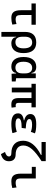

<svg xmlns="http://www.w3.org/2000/svg" viewBox="1548 -2320 1007 4142"><g transform="rotate(90 2051.0 -248.5)"><path d="M363.3 9.8Q276.9 9.8 238.5 -39.1Q200.2 -87.9 200.2 -195.3V-517.6H303.7V-200.2Q303.7 -138.7 322 -110.8Q340.3 -83 402.3 -83Q422.4 -83 445.3 -87.6Q468.3 -92.3 498 -101.6L509.8 -10.7Q472.2 0 437.5 4.9Q402.8 9.8 363.3 9.8ZM53.7 -424.8V-517.6H512.7V-424.8Z M914.1 9.8Q857.4 9.8 821.8 -16.6Q786.1 -43 781.2 -94.7H736.3L771.5 -237.3Q771.5 -156.7 800 -117.4Q828.6 -78.1 887.7 -78.1Q954.6 -78.1 988.5 -122.6Q1022.5 -167 1022.5 -253.9Q1022.5 -345.7 990.7 -392.6Q959 -439.5 896.5 -439.5Q835 -439.5 803.2 -399.4Q771.5 -359.4 771.5 -281.2L668 -285.6Q668 -404.8 725.8 -466.1Q783.7 -527.3 896.5 -527.3Q1009.3 -527.3 1067.1 -458Q1125 -388.7 1125 -253.9Q1125 -126.5 1069.8 -58.3Q1014.6 9.8 914.1 9.8ZM668 224.6V-285.6H771.5V224.6Z M1415 9.8Q1316.9 9.8 1262.9 -58.3Q1209 -126.5 1209 -253.9Q1209 -384.3 1264.4 -455.8Q1319.8 -527.3 1420.9 -527.3Q1481 -527.3 1513.7 -501.7Q1546.4 -476.1 1552.7 -423.8H1592.8L1562.5 -293Q1562.5 -362.3 1531.5 -400.9Q1500.5 -439.5 1445.3 -439.5Q1381.3 -439.5 1346.4 -391.1Q1311.5 -342.8 1311.5 -253.9Q1311.5 -78.1 1440.4 -78.1Q1498 -78.1 1530.3 -116.7Q1562.5 -155.3 1562.5 -224.6V-252L1597.7 -93.8H1552.7Q1549.3 -59.6 1531.2 -36.4Q1513.2 -13.2 1483.6 -1.7Q1454.1 9.8 1415 9.8ZM1571.3 4.9 1562.5 -119.1V-239.3L1666 -210V-93.8L1737.3 -83V0ZM1562.5 -146.5V-517.6H1666V-175.8Z M2230.5 9.8Q2158.7 9.8 2126.7 -28.6Q2094.7 -66.9 2094.7 -151.4V-517.6H2198.2V-156.2Q2198.2 -117.7 2209.7 -100.3Q2221.2 -83 2259.8 -83Q2266.6 -83 2273.7 -84Q2280.8 -85 2290 -86.9L2301.8 3.9Q2283.7 7.3 2268.6 8.5Q2253.4 9.8 2230.5 9.8ZM1869.1 0V-517.6H1972.7V0ZM1787.1 -424.8V-517.6H2294.9V-424.8Z M2649.4 9.8Q2424.8 9.8 2424.8 -136.7Q2424.8 -247.1 2601.6 -261.7L2751 -300.8L2739.3 -212.4H2723.6Q2532.7 -212.4 2532.7 -141.6Q2532.7 -80.1 2653.3 -80.1Q2713.9 -80.1 2753.7 -89.4Q2793.5 -98.6 2824.7 -106.9L2851.6 -13.7Q2812.5 -2.9 2761.5 3.4Q2710.4 9.8 2649.4 9.8ZM2574.2 -212.4V-268.6Q2439.5 -302.7 2439.5 -401.4Q2439.5 -527.3 2657.2 -527.3Q2795.4 -527.3 2856.4 -499L2824.7 -410.6Q2757.3 -437.5 2668 -437.5Q2547.4 -437.5 2547.4 -377Q2547.4 -308.6 2751 -300.8L2739.3 -212.4Z M3304.2 234.4 3257.8 146.5Q3307.1 132.3 3331.3 111.1Q3355.5 89.8 3355.5 61.5Q3355.5 37.1 3337.6 23.4Q3319.8 9.8 3287.1 9.8Q3157.7 9.8 3086.7 -56.2Q3015.6 -122.1 3015.6 -245.1Q3015.6 -472.2 3321.3 -628.4V-664.6L3455.1 -641.6Q3277.8 -528.8 3198 -436Q3118.2 -343.3 3118.2 -250Q3118.2 -168.5 3169.2 -125.7Q3220.2 -83 3313.5 -83Q3382.3 -83 3420.2 -45.2Q3458 -7.3 3458 61.5Q3458 128.4 3419.7 171.4Q3381.3 214.4 3304.2 234.4ZM3043 -641.6V-732.4H3455.1V-641.6Z M3888.7 9.8Q3802.2 9.8 3763.9 -39.1Q3725.6 -87.9 3725.6 -195.3V-517.6H3829.1V-200.2Q3829.1 -159.2 3836.4 -133.3Q3843.8 -107.4 3865 -95.2Q3886.2 -83 3927.7 -83Q3965.8 -83 4023.4 -101.6L4035.2 -10.7Q3997.6 0 3962.9 4.9Q3928.2 9.8 3888.7 9.8ZM3579.1 -431.6V-517.6H3734.4V-431.6Z"/></g></svg>

Font: Cascadia Mono PL
Style: Regular
Weight: 400
Monospace: yes
Designer: Aaron Bell
Foundry: Saja Typeworks
Version: Version 2102.003